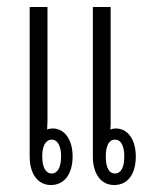

<svg xmlns="http://www.w3.org/2000/svg" viewBox="-20 -524 424 550"><path d="M126 6C164 6 188 -25 188 -76C188 -124 165 -156 131 -156C125 -156 119 -155 115 -153C115 -161 116 -168 116 -175V-504H65V-76C65 -26 88 6 126 6ZM307 6C346 6 369 -25 369 -76C369 -124 346 -156 312 -156C306 -156 301 -155 296 -153C297 -161 297 -168 297 -175V-504H246V-76C246 -26 269 6 307 6ZM128 -27C111 -27 101 -45 101 -76C101 -106 111 -124 128 -124C145 -124 155 -106 155 -76C155 -45 145 -27 128 -27ZM309 -27C292 -27 283 -45 283 -76C283 -106 292 -124 309 -124C327 -124 336 -106 336 -76C336 -45 327 -27 309 -27Z"/></svg>

Font: Noto Sans Thai Looped UI Condensed Light
Style: Regular
Weight: 300
Width: 3
Designer: Cadson Demak Team
Foundry: Cadson Demak Co., Ltd.
Version: Version 1.000